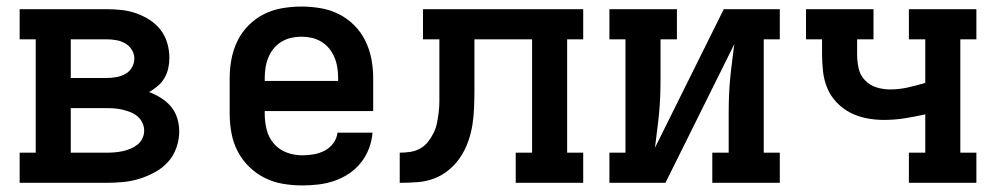

<svg xmlns="http://www.w3.org/2000/svg" viewBox="-20 -558 3040 586"><path d="M40 0V-92H89V-438H40V-530H305Q328 -530 351 -527.5Q374 -525 395.5 -517.5Q417 -510 436.5 -497.5Q456 -485 470 -467Q484 -449 490.5 -426.5Q497 -404 497 -381Q497 -365 493.5 -349.5Q490 -334 482 -320Q474 -306 461.5 -295.5Q449 -285 435 -277Q454 -270 471.5 -259Q489 -248 502 -232.5Q515 -217 521 -197Q527 -177 527 -157Q527 -132 518.5 -107.5Q510 -83 493 -64Q476 -45 453 -32.5Q430 -20 406 -12.5Q382 -5 356.5 -2.5Q331 0 305 0ZM196 -320H305Q320 -320 334.5 -322.5Q349 -325 362 -332Q375 -339 382.5 -352Q390 -365 390 -380Q390 -394 382 -406.5Q374 -419 361.5 -426Q349 -433 334.5 -435.5Q320 -438 305 -438H196ZM196 -92H305Q318 -92 330 -93Q342 -94 354 -96.5Q366 -99 378 -104Q390 -109 399.5 -116.5Q409 -124 414.5 -135.5Q420 -147 420 -159Q420 -172 414.5 -183.5Q409 -195 399.5 -203Q390 -211 378.5 -215.5Q367 -220 355 -223Q343 -226 330.5 -227Q318 -228 305 -228H196Z M902 8Q873 8 843.5 3Q814 -2 788 -15Q762 -28 740.5 -49Q719 -70 705.5 -96Q692 -122 686.5 -151.5Q681 -181 681 -210V-320Q681 -349 686.5 -378Q692 -407 705 -433.5Q718 -460 739 -481Q760 -502 786 -515Q812 -528 841.5 -533Q871 -538 900 -538Q929 -538 958.5 -533Q988 -528 1014 -515Q1040 -502 1061 -481Q1082 -460 1095 -433.5Q1108 -407 1113.5 -378Q1119 -349 1119 -320V-219H788V-210Q788 -186 794 -162Q800 -138 816 -119.5Q832 -101 855 -92.5Q878 -84 902 -84Q920 -84 937.5 -87Q955 -90 970.5 -98Q986 -106 997 -120.5Q1008 -135 1010 -153H1117Q1115 -128 1106 -104.5Q1097 -81 1081.5 -61.5Q1066 -42 1045 -28Q1024 -14 1000.5 -6Q977 2 952 5Q927 8 902 8ZM1012 -311V-320Q1012 -336 1009.5 -352Q1007 -368 1001 -382.5Q995 -397 985 -409.5Q975 -422 961 -430.5Q947 -439 931.5 -442.5Q916 -446 900 -446Q884 -446 868.5 -442.5Q853 -439 839 -430.5Q825 -422 815 -409.5Q805 -397 799 -382.5Q793 -368 790.5 -352Q788 -336 788 -320V-311Z M1200 0V-92Q1216 -92 1232.5 -94.5Q1249 -97 1263 -105Q1277 -113 1287 -126Q1297 -139 1304 -153.5Q1311 -168 1314 -184Q1317 -200 1319 -216Q1321 -232 1321 -248.5Q1321 -265 1321 -281Q1321 -281 1321 -281Q1321 -281 1321 -281V-283Q1321 -283 1321 -283Q1321 -283 1321 -283V-438H1271V-530H1760V-438H1711V-92H1760V0H1554V-92H1604V-438H1428V-283Q1428 -257 1427 -230.5Q1426 -204 1422 -178Q1418 -152 1409 -126.5Q1400 -101 1385.5 -79Q1371 -57 1350 -39.5Q1329 -22 1304.5 -13Q1280 -4 1253.5 -2Q1227 0 1200 0Z M1840 0V-92H1889V-438H1840V-530H2046V-438H1996V-318Q1996 -291 1995 -264.5Q1994 -238 1991.5 -212Q1989 -186 1985.5 -159.5Q1982 -133 1979 -107L2189 -530H2360V-438H2311V-92H2360V0H2154V-92H2204V-212Q2204 -239 2205 -265.5Q2206 -292 2208.5 -318Q2211 -344 2214.5 -370.5Q2218 -397 2221 -423L2011 0Z M2754 0V-92H2804V-209Q2773 -202 2741.5 -197Q2710 -192 2678 -192Q2651 -192 2625 -197Q2599 -202 2575.5 -214Q2552 -226 2533.5 -245.5Q2515 -265 2505 -289Q2495 -313 2492 -339.5Q2489 -366 2489 -392V-438H2440V-530H2646V-438H2596V-392Q2596 -371 2600.5 -350Q2605 -329 2619.5 -313.5Q2634 -298 2654.5 -291.5Q2675 -285 2697 -285Q2724 -285 2750.5 -291Q2777 -297 2804 -305V-438H2754V-530H2960V-438H2911V-92H2960V0Z"/></svg>

Font: Iosevka Curly Slab SmBdEx
Style: Regular
Weight: 600
Width: 7
Monospace: yes
Designer: Belleve Invis
Foundry: Belleve Invis
Version: Version 11.1.0; ttfautohint (v1.8.3)